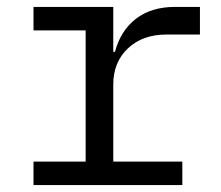

<svg xmlns="http://www.w3.org/2000/svg" viewBox="-20 -536 640 556"><path d="M77 -68H228V-448H77V-516H308V-386H313Q329 -447 373.5 -481.5Q418 -516 487 -516H559V-436H462Q393 -436 350.5 -396Q308 -356 308 -291V-68H508V0H77Z"/></svg>

Font: IBM Plaex Mono
Style: Regular
Weight: 400
Designer: Mike Abbink, Paul van der Laan, Pieter van Rosmalen
Foundry: Bold Monday
Version: Version 2.003